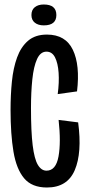

<svg xmlns="http://www.w3.org/2000/svg" viewBox="-20 -824 394 855"><path d="M189 11Q122 11 87.5 -30Q53 -71 40 -148.5Q27 -226 27 -335Q27 -401 33 -461Q39 -521 56 -568Q73 -615 105 -642.5Q137 -670 189 -670Q272 -670 304.5 -602Q337 -534 323 -417L237 -405Q244 -457 241 -500Q238 -543 225 -568.5Q212 -594 187 -594Q160 -594 145 -561Q130 -528 124 -471Q118 -414 118 -343Q118 -238 125.5 -177Q133 -116 148.5 -90Q164 -64 187 -64Q229 -64 240.5 -127Q252 -190 241 -290L328 -279Q346 -144 313 -66.5Q280 11 189 11ZM175 -711Q150 -711 135 -723Q120 -735 120 -757Q120 -780 135 -792Q150 -804 175 -804Q231 -804 231 -757Q231 -711 175 -711Z"/></svg>

Font: Bricolage Grotesque 96pt Condensed
Style: Regular
Weight: 400
Width: 3
Designer: Mathieu Triay
Foundry: Atelier Triay
Version: Version 1.001; ttfautohint (v1.8.4.7-5d5b);gftools[0.9.33.de